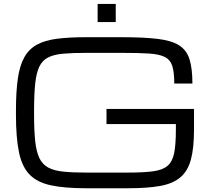

<svg xmlns="http://www.w3.org/2000/svg" viewBox="-20 -958 1103 993"><path d="M62.5 -365.2V-384.8Q62.5 -484.4 72.3 -552Q82 -619.6 106 -662.1Q129.9 -704.6 171.1 -727.1Q212.4 -749.5 274.9 -757.6Q337.4 -765.6 425.3 -765.6H608.9Q724.1 -765.6 796.1 -756.8Q868.2 -748 907 -723.1Q945.8 -698.2 960.4 -650.6Q975.1 -603 975.1 -525.9H881.3Q881.3 -584 871.1 -616.5Q860.8 -648.9 832.5 -663.3Q804.2 -677.7 750.2 -681.2Q696.3 -684.6 608.9 -684.6H425.3Q355.5 -684.6 307.6 -680.4Q259.8 -676.3 229.7 -661.4Q199.7 -646.5 183.8 -614.3Q168 -582 162.1 -526.4Q156.2 -470.7 156.2 -384.8V-365.2Q156.2 -282.2 162.1 -227.5Q168 -172.9 183.8 -140.1Q199.7 -107.4 229.7 -91.3Q259.8 -75.2 307.6 -70.3Q355.5 -65.4 425.3 -65.4H641.6Q722.2 -65.4 771.5 -72Q820.8 -78.6 846.4 -100.3Q872.1 -122.1 880.9 -166.7Q889.6 -211.4 889.6 -287.6V-316.4H530.8V-394.5H983.4V-287.6Q983.4 -192.4 967.3 -132.8Q951.2 -73.2 912.8 -40.8Q874.5 -8.3 808.3 3.7Q742.2 15.6 641.6 15.6H425.3Q315.4 15.6 244.6 0.7Q173.8 -14.2 134 -54.2Q94.2 -94.2 78.4 -169.4Q62.5 -244.6 62.5 -365.2ZM484.9 -843.8V-937.5H578.6V-843.8Z"/></svg>

Font: Michroma
Style: Regular
Weight: 400
Designer: Vernon Adams
Foundry: Vernon Adams
Version: Version 1.100; ttfautohint (v1.8.4.7-5d5b);gftools[0.9.29]